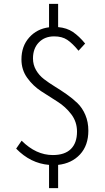

<svg xmlns="http://www.w3.org/2000/svg" viewBox="-20 -849 540 992"><path d="M419.9 -624 385.7 -586.9Q354.5 -625 327.6 -643.1Q300.8 -661.1 259.8 -661.1Q210.9 -661.1 180.7 -629.9Q150.4 -598.6 150.4 -546.9Q150.4 -514.6 166 -487.3Q181.6 -460 207 -440.4Q232.4 -420.9 262.7 -402.3Q293 -383.8 323.7 -362.3Q354.5 -340.8 379.9 -316.4Q405.3 -292 420.9 -255.4Q436.5 -218.8 436.5 -173.8Q436.5 -97.7 393.6 -51.3Q350.6 -4.9 280.3 2.9V123H233.4V2.9Q137.7 -4.9 63.5 -81.1L91.8 -122.1Q166 -47.9 252.9 -47.9Q314.5 -47.9 346.2 -79.1Q377.9 -110.4 377.9 -168.9Q377.9 -219.7 348.1 -258.8Q318.4 -297.9 276.4 -324.2Q234.4 -350.6 192.4 -377.9Q150.4 -405.3 120.6 -446.8Q90.8 -488.3 90.8 -542Q90.8 -610.4 130.9 -655.3Q170.9 -700.2 233.4 -708V-829.1H280.3V-709Q325.2 -705.1 356.9 -683.6Q388.7 -662.1 419.9 -624Z"/></svg>

Font: Gen Shin Gothic Monospace Light
Style: Regular
Weight: 300
Designer: [Source Han Sans]
Ryoko NISHIZUKA  (kana & ideographs); Paul D. Hunt (Latin, Greek & Cyrillic); Wenlong ZHANG  (bopomofo
Version: Version 1.002.20150607